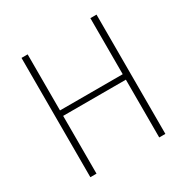

<svg xmlns="http://www.w3.org/2000/svg" viewBox="-160 -835 947 973"><g transform="rotate(-30 313.5 -349.0)"><path d="M497 -338H130V0H94V-698H130V-370H497V-698H533V0H497Z"/></g></svg>

Font: IBM Plex Sans Cond ExtLt
Style: Regular
Weight: 200
Width: 3
Designer: Mike Abbink, Paul van der Laan, Pieter van Rosmalen
Foundry: Bold Monday
Version: Version 1.3